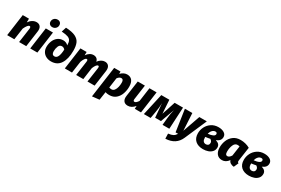

<svg xmlns="http://www.w3.org/2000/svg" viewBox="128 -2332 5962 4069"><g transform="rotate(30 3109.0 -297.5)"><path d="M538 -425Q538 -409 535 -389L481 0H306L355 -346Q357 -364 357 -368Q357 -406 331 -406Q308 -406 283 -375Q258 -344 230 -285L189 0H14L88 -533H240L239 -442Q272 -492 320 -521.5Q368 -551 419 -551Q475 -551 506.5 -518Q538 -485 538 -425Z M753 0H578L652 -533H827ZM665 -710Q665 -757 697.5 -788.5Q730 -820 778 -820Q819 -820 843.5 -796Q868 -772 868 -734Q868 -687 835.5 -655.5Q803 -624 755 -624Q714 -624 689.5 -648Q665 -672 665 -710Z M859 -203Q859 -278 886.5 -346.5Q914 -415 969 -457.5Q1024 -500 1102 -500Q1174 -500 1225 -449V-453Q1224 -526 1202.5 -564Q1181 -602 1129.5 -619.5Q1078 -637 978 -644L1015 -760Q1168 -753 1250.5 -712.5Q1333 -672 1364 -600.5Q1395 -529 1395 -414Q1395 -214 1320.5 -97.5Q1246 19 1093 19Q1027 19 973.5 -8Q920 -35 889.5 -85Q859 -135 859 -203ZM1215 -340Q1183 -377 1139 -377Q1085 -377 1061.5 -321Q1038 -265 1038 -198Q1038 -154 1055 -132Q1072 -110 1103 -110Q1160 -110 1186 -174Q1212 -238 1215 -340Z M2211 -424Q2211 -402 2209 -390L2154 0H1979L2029 -346Q2031 -366 2031 -371Q2031 -391 2025 -398.5Q2019 -406 2007 -406Q1986 -406 1962.5 -375.5Q1939 -345 1917 -291L1877 0H1702L1751 -346Q1753 -364 1753 -369Q1753 -390 1746.5 -398Q1740 -406 1728 -406Q1707 -406 1683.5 -374Q1660 -342 1641 -287L1600 0H1425L1499 -533H1651L1650 -450Q1681 -498 1723.5 -524.5Q1766 -551 1814 -551Q1861 -551 1892 -526.5Q1923 -502 1931 -456Q1962 -500 2005 -525.5Q2048 -551 2092 -551Q2148 -551 2179.5 -517.5Q2211 -484 2211 -424Z M2325 -533H2480L2481 -476Q2518 -515 2558 -533Q2598 -551 2636 -551Q2718 -551 2759.5 -497.5Q2801 -444 2801 -344Q2801 -258 2773 -175Q2745 -92 2681.5 -36.5Q2618 19 2518 19Q2463 19 2424 4L2394 206L2219 225ZM2621 -338Q2621 -385 2606.5 -403.5Q2592 -422 2567 -422Q2519 -422 2477 -365L2443 -121Q2472 -110 2501 -110Q2543 -110 2570 -145.5Q2597 -181 2609 -233.5Q2621 -286 2621 -338Z M2845 -113Q2845 -132 2848 -151L2902 -533H3077L3028 -183Q3026 -167 3026 -161Q3026 -124 3057 -124Q3094 -124 3141 -195L3188 -533H3363L3289 0H3137L3140 -73Q3066 19 2973 19Q2910 19 2877.5 -16Q2845 -51 2845 -113Z M3982 0H3816L3833 -173Q3839 -239 3846.5 -282Q3854 -325 3871 -391L3747 -52H3605L3576 -392Q3575 -330 3570 -279.5Q3565 -229 3554 -170L3524 0H3359L3478 -533H3675L3697 -202L3805 -533H4010Z M4360 1Q4268 215 4014 225L4010 102Q4087 93 4127 71Q4167 49 4197 0H4135L4056 -533H4238L4261 -112L4409 -533H4592Z M5066 -420Q5066 -373 5039.5 -340Q5013 -307 4957 -283Q5064 -253 5064 -165Q5064 -104 5028.5 -62.5Q4993 -21 4936 -1Q4879 19 4813 19Q4693 19 4623.5 -43Q4554 -105 4554 -222Q4554 -304 4592 -379.5Q4630 -455 4702.5 -503Q4775 -551 4873 -551Q4957 -551 5011.5 -516.5Q5066 -482 5066 -420ZM4739 -315Q4903 -332 4903 -399Q4903 -417 4892 -427.5Q4881 -438 4860 -438Q4817 -438 4785 -403.5Q4753 -369 4739 -315ZM4729 -232Q4728 -227 4728 -216Q4728 -159 4750.5 -130.5Q4773 -102 4815 -102Q4847 -102 4868.5 -121Q4890 -140 4890 -176Q4890 -219 4842 -250Q4790 -238 4729 -232Z M5642 -492 5594 -162Q5592 -144 5592 -139Q5592 -123 5597.5 -114Q5603 -105 5618 -99L5568 15Q5520 12 5484.5 -10Q5449 -32 5436 -73Q5372 19 5277 19Q5194 19 5148.5 -38.5Q5103 -96 5103 -196Q5103 -281 5135 -362Q5167 -443 5237 -497Q5307 -551 5415 -551Q5473 -551 5531.5 -536.5Q5590 -522 5642 -492ZM5284 -196Q5284 -148 5297.5 -129.5Q5311 -111 5335 -111Q5383 -111 5424 -178L5459 -419Q5432 -427 5409 -427Q5345 -427 5314.5 -356Q5284 -285 5284 -196Z M6190 -420Q6190 -373 6163.5 -340Q6137 -307 6081 -283Q6188 -253 6188 -165Q6188 -104 6152.5 -62.5Q6117 -21 6060 -1Q6003 19 5937 19Q5817 19 5747.5 -43Q5678 -105 5678 -222Q5678 -304 5716 -379.5Q5754 -455 5826.5 -503Q5899 -551 5997 -551Q6081 -551 6135.5 -516.5Q6190 -482 6190 -420ZM5863 -315Q6027 -332 6027 -399Q6027 -417 6016 -427.5Q6005 -438 5984 -438Q5941 -438 5909 -403.5Q5877 -369 5863 -315ZM5853 -232Q5852 -227 5852 -216Q5852 -159 5874.5 -130.5Q5897 -102 5939 -102Q5971 -102 5992.5 -121Q6014 -140 6014 -176Q6014 -219 5966 -250Q5914 -238 5853 -232Z"/></g></svg>

Font: Trujillo ExtraBold
Style: Italic
Weight: 800
Italic angle: -8°
Designer: Fira Sans original fonts by bBox Type GmbH, Carrois Corporate GbR, & Edenspiekermann AG / Changes by Cristiano Sobral
Foundry: Fira Sans original fonts by bBox Type GmbH, Carrois Corporate GbR, & Edenspiekermann AG / Changes by Cristiano Sobral
Version: Version 4.301;July 28, 2020;FontCreator 13.0.0.2655 64-bit